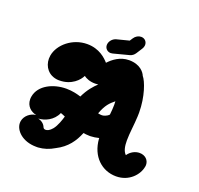

<svg xmlns="http://www.w3.org/2000/svg" viewBox="-135 -928 1126 1087"><g transform="rotate(20 428.0 -384.5)"><path d="M571.6 -738C572 -740.2 572.2 -742.5 572.2 -744.7C572.2 -763.5 558.3 -780.2 535.9 -780.2C519.9 -780.2 503.4 -771 493.3 -755.2L482.1 -737.9L407.8 -718.8C388 -713.5 372.3 -696.2 369 -677.5C368.5 -675 368.3 -672.7 368.3 -670.4C368.3 -649.8 384.6 -634.5 404.3 -634.5C408.1 -634.5 412 -635 416 -636.1L510.3 -660.7C523.7 -664.3 534.2 -672.5 541.7 -684.3L564.4 -719.7C568.2 -725.7 570.6 -731.9 571.6 -738ZM255.9 -219.2C262.2 -217.1 266.3 -215.8 283.6 -208.3C278 -187.7 264.7 -147.3 246 -124.4C230.4 -105.4 216 -100.3 206.8 -100.3C199.7 -100.3 193.5 -103.1 190.8 -110.3C184.7 -126.8 168.8 -140.7 146 -146C183.5 -147.8 233.9 -168.5 255.9 -219.2ZM57.6 -98.6C57 -95.1 56.7 -91.5 56.7 -87.9C56.7 -41.6 107.3 8.2 189.4 8.2H200.3L201.3 8.1C233.4 6.1 266.1 -4.1 297.2 -23.1C360.2 -54.8 393.7 -103.4 414.8 -156.6C423 -155.2 436.2 -153.2 451.7 -153.2H458.3C474.1 -153.8 489.7 -155.8 508.3 -160.5L508.2 -156.6C515.7 -52.2 585.3 10.9 671.5 10.9C750 10.9 799.4 -47.1 808 -95.8L808.9 -100.5C809.2 -103 809.4 -105.5 809.4 -107.9C809.4 -136.5 787 -159.5 752.4 -159.5C727 -159.5 699.4 -145.6 683 -120.9C665.2 -138 659.9 -166.7 659.9 -201.2C659.9 -245.6 668.7 -299.6 670.8 -350.6C671.2 -357.9 671.3 -365.2 671.3 -372.4C671.3 -469.5 640 -551.8 619.4 -575.5C612.7 -592.7 585.9 -632.7 517.3 -632.7C462.2 -632.7 422.3 -599.6 398.3 -573.8C379.1 -595.6 337.1 -637.3 263.2 -637.3C175.7 -637.3 100.7 -574.7 88.4 -505.1C87.3 -498.7 86.7 -492.2 86.7 -485.8C86.7 -438 118.1 -393.3 176.8 -389.6L177.6 -389.6H184.8C257 -389.6 298.9 -435.7 311.2 -462.9C326 -452.7 347.6 -442.1 380.7 -442.1C384.5 -442.1 390.1 -442.8 391.9 -442.9H393.7L395.6 -443.2C397.2 -443.3 398.3 -443.5 399.5 -443.6C376.2 -421.9 349.6 -391.9 327.2 -344.7C305.1 -351.6 275.2 -359.5 238.2 -359.5C162 -359.5 79.8 -322.2 67.1 -250.2C66 -244.4 65.6 -238.8 65.6 -233.6C65.6 -191.3 96.7 -166.8 128.4 -160.9C96.1 -157.9 63.7 -132.8 57.6 -98.6ZM454.5 -289.8C475.4 -346 495.3 -364.4 523 -387.3C523.5 -379.8 523.7 -372.7 523.7 -365.8C523.7 -346.6 522 -328.6 519.7 -305.9C506.4 -291.5 485.9 -286.8 478.3 -286.8C471 -286.8 463 -287.6 454.5 -289.8Z"/></g></svg>

Font: TudorRose
Style: BoldOblique
Weight: 500
Version: Version 001.000